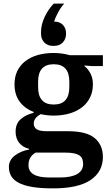

<svg xmlns="http://www.w3.org/2000/svg" viewBox="-20 -826 610 1058"><path d="M273 212Q203 212 156.5 204Q110 196 81.5 180.5Q53 165 41 143Q29 121 29 94Q29 56 62 31Q95 6 140 -2V-6Q106 -14 86 -38.5Q66 -63 66 -101Q66 -145 95 -170Q124 -195 165 -204V-209Q115 -229 87.5 -267Q60 -305 60 -362Q60 -403 75.5 -435Q91 -467 119.5 -489Q148 -511 187.5 -522.5Q227 -534 275 -534Q322 -534 364 -522H547V-462H485L445 -465V-462Q466 -446 479 -420Q492 -394 492 -362Q492 -321 476 -288.5Q460 -256 431 -234Q402 -212 362.5 -200.5Q323 -189 275 -189Q240 -189 205 -197Q188 -189 177 -175.5Q166 -162 166 -146Q166 -124 182.5 -113.5Q199 -103 237 -103H354Q457 -103 502 -65Q547 -27 547 39Q547 120 479 166Q411 212 273 212ZM276 -250Q362 -250 362 -346V-376Q362 -472 276 -472Q190 -472 190 -376V-346Q190 -250 276 -250ZM137 84Q137 152 251 152H310Q373 152 405.5 133Q438 114 438 77Q438 42 414.5 28.5Q391 15 342 15H176Q156 27 146.5 43.5Q137 60 137 84ZM275 -573Q241 -573 223.5 -592.5Q206 -612 206 -640V-648Q206 -690 226 -732.5Q246 -775 276 -806H334Q315 -786 299.5 -756.5Q284 -727 278 -707Q310 -707 327 -688.5Q344 -670 344 -642V-639Q344 -612 326.5 -592.5Q309 -573 275 -573Z"/></svg>

Font: IBM Plex Serif SemiBold
Style: Regular
Weight: 600
Designer: Mike Abbink, Paul van der Laan, Pieter van Rosmalen
Foundry: Bold Monday
Version: Version 2.5